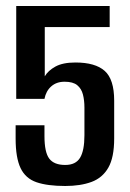

<svg xmlns="http://www.w3.org/2000/svg" viewBox="-20 -611 432 639"><path d="M197 8Q138 8 101.5 -4.5Q65 -17 48.5 -51.5Q32 -86 32 -150V-194H128V-158Q128 -104 144 -83Q160 -62 197 -62Q232 -62 246.5 -86Q261 -110 261 -161V-253Q261 -277 256 -296.5Q251 -316 237 -327.5Q223 -339 195 -339Q168 -339 150.5 -323.5Q133 -308 128 -282H34V-591H345V-521H129V-357Q140 -376 164.5 -389.5Q189 -403 231 -403Q297 -403 328.5 -375Q360 -347 360 -276V-150Q360 -87 340.5 -53Q321 -19 284.5 -5.5Q248 8 197 8Z"/></svg>

Font: Alumni Sans Thin SemiBold
Style: Regular
Weight: 600
Version: Version 1.018